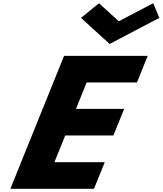

<svg xmlns="http://www.w3.org/2000/svg" viewBox="-20 -1172 1009 1192"><path d="M594.5 -1152 483 -1061 660.6 -899 969.2 -1061 931.1 -1152 717.6 -1040ZM896.9 -825H377.7L44.4 0H563.6L630.3 -165H317.9L384.9 -331H684.1L750.8 -496H451.6L517.9 -660H830.3Z"/></svg>

Font: Hussar
Style: BdWideOblFour
Weight: 700
Foundry: Cannot Into Space Fonts
Version: Version 2.00